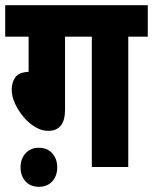

<svg xmlns="http://www.w3.org/2000/svg" viewBox="-20 -642 588 738"><path d="M230 -501V-220Q230 -139 165 -139Q140 -139 115 -154Q90 -169 70 -193Q50 -217 37.5 -244.5Q25 -272 25 -297Q25 -325 38.5 -344.5Q52 -364 90 -366V-501H0V-622H548V-501H473V0H333V-501ZM59 1Q59 -31 78 -52.5Q97 -74 130 -74Q162 -74 181 -52.5Q200 -31 200 1Q200 34 181 55Q162 76 130 76Q97 76 78 55Q59 34 59 1Z"/></svg>

Font: Noto Sans Devanagari Condensed ExtraBold
Style: Regular
Weight: 800
Width: 3
Designer: Jelle Bosma - Monotype Design Team
Foundry: Monotype Imaging Inc.
Version: Version 2.004; ttfautohint (v1.8.4.7-5d5b)